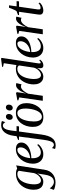

<svg xmlns="http://www.w3.org/2000/svg" viewBox="1304 -2162 1109 3758"><g transform="rotate(-90 1859.0 -282.5)"><path d="M416.5 34Q408.5 87.5 386.2 127.8Q364 168 330.8 195Q297.5 222 256.2 235.5Q215 249 168 249Q142 249 114.2 245Q86.5 241 62 233.5Q37.5 226 21.5 215L53.5 134Q65 156 85 175.2Q105 194.5 129.2 206.2Q153.5 218 177 218Q214 218 242.2 200Q270.5 182 290 143.5Q309.5 105 319 44L343 -110Q330 -79 306 -51.2Q282 -23.5 249.5 -6.5Q217 10.5 179 10.5Q133.5 10.5 98.5 -10.2Q63.5 -31 44 -73.2Q24.5 -115.5 24.5 -179Q24.5 -230.5 37.5 -280.5Q50.5 -330.5 76 -374.8Q101.5 -419 139.2 -452.8Q177 -486.5 226.5 -505.8Q276 -525 337 -525Q371.5 -525 396 -518.8Q420.5 -512.5 440.5 -501.5L501.5 -521ZM395.5 -468Q389 -481.5 373.8 -489.5Q358.5 -497.5 334 -497.5Q291 -497.5 257.8 -477.2Q224.5 -457 200.5 -422.8Q176.5 -388.5 161 -345.8Q145.5 -303 138 -257.5Q130.5 -212 130.5 -170Q130.5 -134 136 -108.5Q141.5 -83 152 -66.8Q162.5 -50.5 176.5 -43Q190.5 -35.5 207.5 -35.5Q236 -35.5 265.2 -54Q294.5 -72.5 317.5 -103.8Q340.5 -135 350.5 -172.5Z M915.5 -87Q900 -65.5 871.5 -43Q843 -20.5 804.5 -5Q766 10.5 720.5 10.5Q673.5 10.5 638.5 -5.5Q603.5 -21.5 580.5 -49.2Q557.5 -77 546 -113.8Q534.5 -150.5 534.5 -192.5Q535 -259.5 556.2 -319.8Q577.5 -380 616 -426.5Q654.5 -473 706.5 -499.8Q758.5 -526.5 820.5 -526.5Q863.5 -526.5 892 -513.2Q920.5 -500 934.8 -476.5Q949 -453 949 -422Q949 -381.5 931.2 -350Q913.5 -318.5 882.8 -295.2Q852 -272 812.5 -256.5Q773 -241 729.2 -233Q685.5 -225 642 -224Q639.5 -189 644.5 -155.8Q649.5 -122.5 662.5 -96.2Q675.5 -70 698 -54.2Q720.5 -38.5 753 -38.5Q782.5 -38.5 809 -47.5Q835.5 -56.5 859 -72.8Q882.5 -89 902.5 -110.5ZM804.5 -497.5Q772.5 -497.5 745.2 -476.5Q718 -455.5 696.8 -420Q675.5 -384.5 661.5 -339.5Q647.5 -294.5 643 -246.5Q680.5 -250 712.8 -261.8Q745 -273.5 771 -291.5Q797 -309.5 815.5 -332.2Q834 -355 844 -381.2Q854 -407.5 854 -436Q853.5 -466 841.5 -481.8Q829.5 -497.5 804.5 -497.5Z M1082 -577.5Q1089.5 -633 1107.2 -677Q1125 -721 1151.2 -751.8Q1177.5 -782.5 1211.8 -798.5Q1246 -814.5 1287 -814.5Q1312.5 -814.5 1332.8 -811.2Q1353 -808 1370 -800L1347.5 -732.5Q1339 -749 1322.8 -765.2Q1306.5 -781.5 1282.5 -781.5Q1256.5 -781.5 1236.8 -763.5Q1217 -745.5 1204 -708.8Q1191 -672 1183.5 -614.5L1170.5 -513.5H1270.5L1264.5 -465.5H1164.5L1105 -25Q1095.5 43 1078.8 94.8Q1062 146.5 1036.5 181.2Q1011 216 975.8 233.8Q940.5 251.5 894.5 252Q871.5 252 854.8 248.8Q838 245.5 822.5 240L841 179.5Q847 187 857.5 196.2Q868 205.5 880.2 211.8Q892.5 218 902.5 218Q929 218 947.5 197.2Q966 176.5 979 132.8Q992 89 1001.5 21L1066 -465.5H998.5L1002 -484L1073 -513.5Z M1528 -526Q1592.5 -526 1635 -501.2Q1677.5 -476.5 1698.8 -430Q1720 -383.5 1720 -318Q1720 -255.5 1702 -196.5Q1684 -137.5 1649 -90.8Q1614 -44 1563 -16.5Q1512 11 1446.5 11Q1382 11 1339.2 -14Q1296.5 -39 1275.5 -85.8Q1254.5 -132.5 1254.5 -196.5Q1254.5 -260.5 1273 -319.5Q1291.5 -378.5 1327 -425.2Q1362.5 -472 1413.2 -499Q1464 -526 1528 -526ZM1523.5 -497.5Q1490 -497.5 1463.5 -477.8Q1437 -458 1417.5 -424.2Q1398 -390.5 1385.5 -348.8Q1373 -307 1367 -262.2Q1361 -217.5 1361 -175.5Q1361 -123 1371.8 -87.8Q1382.5 -52.5 1403 -35Q1423.5 -17.5 1452 -17.5Q1485.5 -17.5 1511.8 -37.5Q1538 -57.5 1557.2 -90.8Q1576.5 -124 1589 -165.8Q1601.5 -207.5 1607.8 -251.8Q1614 -296 1614 -337Q1614 -382 1605.8 -418.2Q1597.5 -454.5 1578 -476Q1558.5 -497.5 1523.5 -497.5ZM1442.5 -588.5Q1420 -588.5 1406.2 -605.2Q1392.5 -622 1392.5 -648.5Q1393 -678 1410.5 -700Q1428 -722 1456 -722Q1482.5 -722 1495.2 -705Q1508 -688 1508 -666Q1508 -632.5 1490.2 -610.5Q1472.5 -588.5 1442.5 -588.5ZM1625 -588.5Q1602.5 -588.5 1589 -605.2Q1575.5 -622 1575.5 -648.5Q1575.5 -678 1593 -700Q1610.5 -722 1639 -722Q1665 -722 1678 -705Q1691 -688 1691 -666Q1691 -632.5 1673.2 -610.5Q1655.5 -588.5 1625 -588.5Z M1766 0 1832 -460.5 1773 -479.5 1776.5 -498 1916.5 -523.5 1934.5 -511 1923.5 -427 1907.5 -325.5Q1919 -361 1936 -396.2Q1953 -431.5 1974 -460.5Q1995 -489.5 2020 -506.8Q2045 -524 2072.5 -524Q2087.5 -524 2097 -521.8Q2106.5 -519.5 2111.5 -517L2088 -415Q2084 -419.5 2071.5 -423.5Q2059 -427.5 2045.5 -427.5Q2022.5 -427.5 2001.5 -413.8Q1980.5 -400 1961.8 -378Q1943 -356 1928.5 -331.5Q1914 -307 1904.5 -286L1863.5 0Z M2497 -79Q2495 -61.5 2497.8 -51.5Q2500.5 -41.5 2511.5 -41.5Q2521.5 -41.5 2534 -48.5Q2546.5 -55.5 2560 -70.5L2570.5 -51Q2561.5 -37.5 2545.2 -23Q2529 -8.5 2507 1Q2485 10.5 2458.5 10.5Q2424 10.5 2411.5 -11Q2399 -32.5 2403 -64.5L2409.5 -114Q2396.5 -81 2370 -52.8Q2343.5 -24.5 2309.5 -7Q2275.5 10.5 2239 10.5Q2194 10.5 2159.8 -11.5Q2125.5 -33.5 2106 -75.5Q2086.5 -117.5 2086.5 -178Q2086.5 -229 2099.2 -279.2Q2112 -329.5 2137 -374Q2162 -418.5 2199 -453Q2236 -487.5 2285 -507.2Q2334 -527 2394.5 -527Q2414 -527 2432.5 -524Q2451 -521 2465 -516L2501.5 -763L2428.5 -778.5L2432.5 -796.5L2591.5 -817L2605.5 -806.5ZM2457.5 -464Q2453 -477 2435.5 -487.8Q2418 -498.5 2391.5 -498.5Q2349.5 -498.5 2317 -478.2Q2284.5 -458 2260.8 -424Q2237 -390 2222 -347.8Q2207 -305.5 2199.8 -260Q2192.5 -214.5 2192.5 -171.5Q2192.5 -124 2202.2 -93.8Q2212 -63.5 2229 -49.5Q2246 -35.5 2268.5 -35.5Q2297 -35.5 2326.5 -54.2Q2356 -73 2380 -104.2Q2404 -135.5 2414 -173.5Z M2993 -87Q2977.5 -65.5 2949 -43Q2920.5 -20.5 2882 -5Q2843.5 10.5 2798 10.5Q2751 10.5 2716 -5.5Q2681 -21.5 2658 -49.2Q2635 -77 2623.5 -113.8Q2612 -150.5 2612 -192.5Q2612.5 -259.5 2633.8 -319.8Q2655 -380 2693.5 -426.5Q2732 -473 2784 -499.8Q2836 -526.5 2898 -526.5Q2941 -526.5 2969.5 -513.2Q2998 -500 3012.2 -476.5Q3026.5 -453 3026.5 -422Q3026.5 -381.5 3008.8 -350Q2991 -318.5 2960.2 -295.2Q2929.5 -272 2890 -256.5Q2850.5 -241 2806.8 -233Q2763 -225 2719.5 -224Q2717 -189 2722 -155.8Q2727 -122.5 2740 -96.2Q2753 -70 2775.5 -54.2Q2798 -38.5 2830.5 -38.5Q2860 -38.5 2886.5 -47.5Q2913 -56.5 2936.5 -72.8Q2960 -89 2980 -110.5ZM2882 -497.5Q2850 -497.5 2822.8 -476.5Q2795.5 -455.5 2774.2 -420Q2753 -384.5 2739 -339.5Q2725 -294.5 2720.5 -246.5Q2758 -250 2790.2 -261.8Q2822.5 -273.5 2848.5 -291.5Q2874.5 -309.5 2893 -332.2Q2911.5 -355 2921.5 -381.2Q2931.5 -407.5 2931.5 -436Q2931 -466 2919 -481.8Q2907 -497.5 2882 -497.5Z M3067.5 0 3133.5 -460.5 3074.5 -479.5 3078 -498 3218 -523.5 3236 -511 3225 -427 3209 -325.5Q3220.5 -361 3237.5 -396.2Q3254.5 -431.5 3275.5 -460.5Q3296.5 -489.5 3321.5 -506.8Q3346.5 -524 3374 -524Q3389 -524 3398.5 -521.8Q3408 -519.5 3413 -517L3389.5 -415Q3385.5 -419.5 3373 -423.5Q3360.5 -427.5 3347 -427.5Q3324 -427.5 3303 -413.8Q3282 -400 3263.2 -378Q3244.5 -356 3230 -331.5Q3215.5 -307 3206 -286L3165 0Z M3565 -175.5Q3561 -149 3558.5 -130.5Q3556 -112 3554.8 -98.8Q3553.5 -85.5 3553.5 -73.5Q3553.5 -57.5 3562.5 -50.5Q3571.5 -43.5 3585.5 -43.5Q3610.5 -43.5 3634.2 -54.5Q3658 -65.5 3677.5 -83.5L3687 -59Q3668 -36 3641 -20.5Q3614 -5 3585.5 2.8Q3557 10.5 3533 10.5Q3495.5 10.5 3473.5 -6.8Q3451.5 -24 3452.5 -62Q3452.5 -69.5 3453.8 -81.8Q3455 -94 3457.2 -110Q3459.5 -126 3462.2 -145.2Q3465 -164.5 3468 -186L3508 -465H3442.5L3446 -485.5L3520 -513.5Q3531 -526 3543.8 -553Q3556.5 -580 3568.2 -610Q3580 -640 3587.5 -661H3634.5L3614 -512.5H3717.5L3711 -465H3607Z"/></g></svg>

Font: Merriweather 120pt
Style: Italic
Weight: 400
Italic angle: -7.8°
Version: Version 2.101